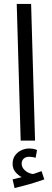

<svg xmlns="http://www.w3.org/2000/svg" viewBox="-20 -714 264 975"><path d="M85 0 65 -694H138L158 0ZM54 241 44 197Q65 192 78.5 188.5Q92 185 109 181L104 192Q82 184 63 165Q44 146 44 118Q44 93 56 76Q68 59 87.5 49.5Q107 40 129 40Q137 40 147.5 41.5Q158 43 168 48L161 87Q153 85 145 83.5Q137 82 129 82Q110 82 100 92Q90 102 90 116Q90 133 101 145.5Q112 158 126.5 164Q141 170 150 170L115 179Q138 173 157 167Q176 161 191 155L205 197Q185 204 158.5 212.5Q132 221 104.5 228Q77 235 54 241Z"/></svg>

Font: Noto Sans Arabic ExtraCondensed
Style: Regular
Weight: 400
Width: 2
Designer: Monotype Design Team, Nadine Chahine, Nizar Qandah and Khaled Hosny
Foundry: Monotype Imaging Inc.
Version: Version 2.012